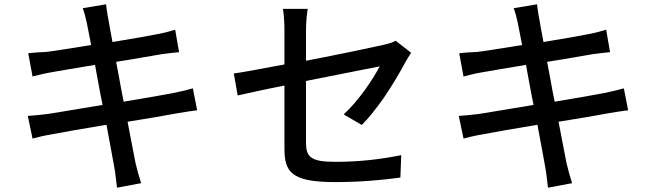

<svg xmlns="http://www.w3.org/2000/svg" viewBox="-20 -819 3040 891"><path d="M635 31C625 1 616 -33 609 -62C603 -89 590 -164 572 -254C665 -269 749 -283 801 -293C839 -299 872 -305 895 -307L875 -409C852 -402 821 -395 783 -387C735 -378 651 -363 554 -347C553 -350 553 -354 552 -357L550 -367L548 -377C548 -378 548 -380 547 -382L544 -397C536 -443 527 -490 519 -532C609 -546 689 -561 733 -568C761 -572 793 -575 811 -577L793 -681C773 -675 744 -667 713 -661C674 -653 593 -639 502 -624C492 -676 485 -717 483 -729C478 -751 475 -780 472 -799L364 -781C372 -759 377 -739 383 -712C386 -698 393 -660 403 -610C312 -596 232 -582 195 -578C164 -577 139 -575 111 -572L131 -464C163 -472 185 -478 215 -483C250 -489 329 -503 421 -518C429 -475 437 -428 446 -382L448 -372L450 -362L452 -352C453 -345 455 -339 456 -332C348 -315 250 -297 201 -290C173 -286 134 -283 109 -281L131 -176C153 -182 181 -189 222 -196C269 -205 365 -222 474 -240C491 -147 506 -70 510 -45C516 -15 518 16 523 52L635 31Z M1838 5 1842 -99C1742 -79 1646 -68 1535 -68C1420 -68 1400 -92 1400 -158V-443L1414 -446C1572 -478 1719 -506 1742 -511C1713 -455 1646 -353 1575 -288L1659 -239C1693 -273 1727 -317 1759 -362L1765 -371C1803 -427 1837 -485 1861 -530C1869 -545 1880 -562 1888 -574L1816 -630C1801 -621 1781 -616 1756 -610C1713 -600 1560 -568 1400 -537V-678C1400 -709 1403 -748 1408 -778H1293C1298 -748 1300 -710 1300 -678V-520C1197 -501 1111 -484 1065 -478L1083 -376C1124 -385 1203 -403 1300 -422V-131C1300 -24 1328 26 1533 26C1650 26 1751 17 1838 5Z M2635 31C2625 1 2616 -33 2609 -62C2603 -89 2590 -164 2572 -254C2665 -269 2749 -283 2801 -293C2839 -299 2872 -305 2895 -307L2875 -409C2852 -402 2821 -395 2783 -387C2735 -378 2651 -363 2554 -347C2553 -350 2553 -354 2552 -357L2550 -367L2548 -377C2548 -378 2548 -380 2547 -382L2544 -397C2536 -443 2527 -490 2519 -532C2609 -546 2689 -561 2733 -568C2761 -572 2793 -575 2811 -577L2793 -681C2773 -675 2744 -667 2713 -661C2674 -653 2593 -639 2502 -624C2492 -676 2485 -717 2483 -729C2478 -751 2475 -780 2472 -799L2364 -781C2372 -759 2377 -739 2383 -712C2386 -698 2393 -660 2403 -610C2312 -596 2232 -582 2195 -578C2164 -577 2139 -575 2111 -572L2131 -464C2163 -472 2185 -478 2215 -483C2250 -489 2329 -503 2421 -518C2429 -475 2437 -428 2446 -382L2448 -372L2450 -362L2452 -352C2453 -345 2455 -339 2456 -332C2348 -315 2250 -297 2201 -290C2173 -286 2134 -283 2109 -281L2131 -176C2153 -182 2181 -189 2222 -196C2269 -205 2365 -222 2474 -240C2491 -147 2506 -70 2510 -45C2516 -15 2518 16 2523 52L2635 31Z"/></svg>

Font: Glow Sans SC Normal Medium
Style: Regular
Weight: 600
Designer: Ryoko NISHIZUKA (kana, bopomofo & ideographs); Paul D. Hunt (Latin, Greek & Cyrillic); Sandoll Communications, Soo-young
Version: Version 0.93